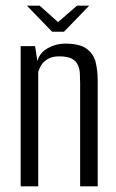

<svg xmlns="http://www.w3.org/2000/svg" viewBox="-20 -658 410 678"><path d="M53 0V-495H104L112 -442Q120 -472 149 -488Q178 -504 209 -504Q262 -504 286.5 -485.5Q311 -467 318 -437.5Q325 -408 325 -373V0H263V-364Q263 -382 262 -399Q261 -416 254.5 -429.5Q248 -443 233 -451Q218 -459 189 -459Q164 -459 148.5 -449.5Q133 -440 125.5 -427.5Q118 -415 115 -404V0ZM164 -546 75 -638H120L185 -580L252 -638H295L206 -546Z"/></svg>

Font: Alumni Sans Thin
Style: Regular
Weight: 400
Version: Version 1.018